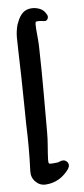

<svg xmlns="http://www.w3.org/2000/svg" viewBox="-53 -683 348 791"><g transform="rotate(-5 121.0 -287.5)"><path d="M44 -256Q43 -319 42 -374.5Q41 -430 39 -485Q38 -511 38 -537Q38 -563 45 -589Q49 -600 53.5 -610Q58 -620 65 -629Q78 -646 98 -650Q118 -654 138 -647.5Q158 -641 168 -623Q176 -612 170 -601Q166 -595 161 -594.5Q156 -594 150 -595Q125 -598 121.5 -594Q118 -590 120 -566Q122 -544 124 -521Q126 -498 126 -475Q128 -390 128 -306Q128 -222 128 -137Q128 -108 125.5 -79.5Q123 -51 122 -22Q122 -11 124.5 -8.5Q127 -6 138 -7Q146 -8 155 -8.5Q164 -9 171 -13Q178 -16 185.5 -15.5Q193 -15 200 -8Q211 5 200 22Q163 73 105 77Q80 79 62 61Q44 43 45 17Q47 -33 47 -81.5Q47 -130 45 -179Q45 -201 44.5 -222Q44 -243 44 -256Z"/></g></svg>

Font: Delicious Handrawn
Style: Regular
Weight: 400
Designer: Agung Rohmat
Foundry: Agung Rohmat
Version: Version 1.002; ttfautohint (v1.8.4.7-5d5b);gftools[0.9.27]